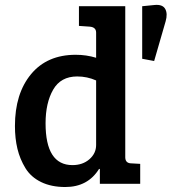

<svg xmlns="http://www.w3.org/2000/svg" viewBox="-20 -738 690 771"><path d="M284 -518Q327 -518 366 -506V-607Q366 -629 340 -631L297 -634V-713H483V-105Q484 -82 508 -82L543 -80V0H381V-59L378 -60Q333 13 242 13Q186 13 145 -7Q104 -27 82 -63Q60 -99 50 -140.5Q40 -182 40 -232Q40 -362 104.5 -440Q169 -518 284 -518ZM366 -156V-415Q330 -431 290 -431Q224 -431 193.5 -378Q163 -325 163 -243Q163 -75 271 -75Q312 -75 339 -98.5Q366 -122 366 -156ZM551 -502V-713L601 -718Q633 -721 643.5 -702Q654 -683 645 -652L599 -493Z"/></svg>

Font: Bree Serif
Style: Regular
Weight: 400
Designer: Veronika Burian, Jos Scaglione
Foundry: TypeTogether
Version: Version 1.001